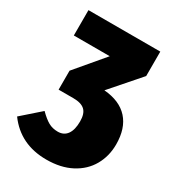

<svg xmlns="http://www.w3.org/2000/svg" viewBox="-177 -795 825 912"><g transform="rotate(30 235.5 -338.5)"><path d="M471 -209Q471 -145 441.5 -93Q412 -41 355 -11Q298 19 219 19Q76 19 -3 -89L97 -177Q126 -148 148.5 -135.5Q171 -123 200 -123Q233 -123 250.5 -147.5Q268 -172 268 -218Q268 -261 248 -279.5Q228 -298 185 -298H104V-402L235 -557H38V-696H432V-562L294 -404Q381 -397 426 -347Q471 -297 471 -209Z"/></g></svg>

Font: Fira Sans Extra Condensed Black
Style: Regular
Weight: 900
Width: 1
Designer: Carrois Corporate & Edenspiekermann AG
Foundry: Carrois Corporate GbR & Edenspiekermann AG
Version: Version 4.203